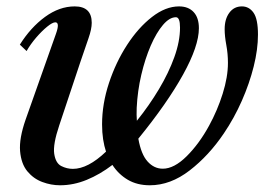

<svg xmlns="http://www.w3.org/2000/svg" viewBox="-20 -554 820 585"><path d="M163 10.5Q135.5 10.5 108.8 0.5Q82 -9.5 63.2 -32.2Q44.5 -55 41.2 -93.5Q38 -132 58 -189.5L150.5 -451Q163 -486 148.5 -486Q140 -486 123.8 -472.8Q107.5 -459.5 90.2 -439.5Q73 -419.5 61 -398.5L40.5 -418Q73.5 -470.5 117.2 -502.5Q161 -534.5 207.5 -534.5Q259.5 -534.5 259.5 -484.5Q259.5 -465.5 249.5 -437Q239.5 -408.5 225.5 -367L160.5 -172Q141 -114 145.2 -85.5Q149.5 -57 166.5 -48.2Q183.5 -39.5 202 -39.5Q248 -39.5 303 -92Q297.5 -108.5 294.2 -129.5Q291 -150.5 291 -175Q291 -237.5 312 -301Q333 -364.5 367.2 -417.2Q401.5 -470 443 -502.2Q484.5 -534.5 525.5 -534.5Q554 -534.5 570 -517.2Q586 -500 586 -468Q586 -414 537.8 -326.8Q489.5 -239.5 401.5 -131.5Q410 -83.5 429.8 -61.8Q449.5 -40 476 -40Q510.5 -40 548.8 -78Q587 -116 617 -171Q642.5 -217.5 658.5 -268.5Q674.5 -319.5 674.5 -362.5Q674.5 -390 669.5 -417Q664.5 -444 664.5 -465Q664.5 -496 678.8 -515.2Q693 -534.5 717 -534.5Q739 -534.5 752.5 -515.2Q766 -496 766 -448.5Q766 -403.5 753 -351.5Q740 -299.5 716.8 -246.8Q693.5 -194 662 -147.5Q616.5 -80 558 -34.8Q499.5 10.5 436.5 10.5Q398 10.5 369.5 -6.2Q341 -23 322.5 -51.5Q284.5 -22.5 244.2 -6Q204 10.5 163 10.5ZM397 -186Q434.5 -232.5 464.2 -282.2Q494 -332 511.2 -380Q528.5 -428 528.5 -470Q528.5 -501.5 516 -501.5Q496.5 -501.5 476.5 -478Q456.5 -454.5 439.2 -414.8Q422 -375 410.5 -326Q399 -277 396.5 -225.5Q396 -214.5 396.2 -204.5Q396.5 -194.5 397 -186Z"/></svg>

Font: Libre Caslon Condensed SemiBold Italic
Style: Regular
Weight: 600
Italic angle: -22.583°
Designer: Pablo Impallari, Rodrigo Fuenzalida, Katja Schimmel, Ertekin Erdin
Foundry: Pablo Impallari, Rodrigo Fuenzalida
Version: Version 2.000; ttfautohint (v1.8.4.7-5d5b);gftools[0.9.33]